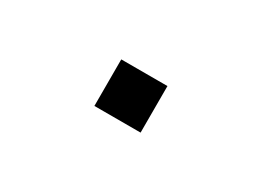

<svg xmlns="http://www.w3.org/2000/svg" viewBox="-20 -300 640 468"><g transform="rotate(30 300.0 -65.5)"><path d="M364 -131V0H234V-131Z"/></g></svg>

Font: iA Writer Quattro V
Style: Regular
Weight: 400
Designer: Mike Abbink, Paul van der Laan, Pieter van Rosmalen, Oliver Reichenstein
Foundry: Information Architects Inc.
Version: Version 2.000